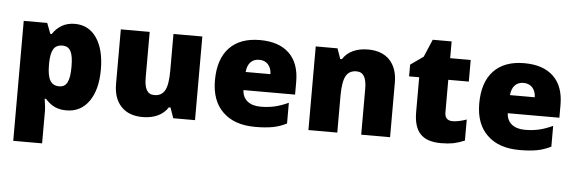

<svg xmlns="http://www.w3.org/2000/svg" viewBox="-54 -844 3787 1265"><g transform="rotate(5 1839.5 -212.0)"><path d="M397.9 9.8C460 9.8 509.3 -16.1 545.9 -67.4C582 -118.7 600.1 -188.5 600.1 -277.8C600.1 -366.2 582.5 -436 547.9 -486.8C513.2 -537.6 464.8 -563 403.8 -563C341.3 -563 292.5 -536.1 256.8 -482.9H248L221.2 -553.2H65.9V240.2H256.8V18.1C256.8 8.8 253.9 -15.6 248 -54.2H256.8C300.3 -5.9 341.8 9.8 397.9 9.8ZM334 -413.1C385.3 -413.1 405.8 -375 405.8 -279.8C405.8 -182.6 384.8 -144 335.9 -144C281.2 -144 256.8 -183.6 256.8 -278.8V-293.9C258.8 -372.6 277.8 -413.1 334 -413.1Z M1247.1 0V-553.2H1056.2V-311C1056.2 -249.5 1049.3 -206.1 1035.2 -180.2C1021 -154.3 997.6 -141.1 964.8 -141.1C918 -141.1 898.9 -178.7 898.9 -251V-553.2H708V-192.9C708 -128.4 725.1 -78.6 758.8 -43.5C792.5 -7.8 839.8 9.8 900.9 9.8C977.5 9.8 1036.1 -18.1 1067.9 -68.8H1079.1L1103 0Z M1646 9.8C1690.4 9.8 1728.5 6.8 1760.3 1C1792 -4.9 1823.2 -15.6 1853 -30.8V-168C1820.3 -152.8 1789.6 -142.1 1761.7 -135.7C1733.4 -129.4 1702.6 -126 1668.9 -126C1595.2 -126 1550.3 -163.1 1547.9 -225.1H1889.2V-310.1C1889.2 -391.6 1866.7 -454.6 1821.3 -498C1775.9 -541.5 1711.4 -563 1627.9 -563C1540.5 -563 1473.1 -538.1 1425.8 -488.3C1378.4 -438 1355 -366.2 1355 -272.9C1355 -182.6 1380.4 -112.8 1431.6 -64C1482.4 -14.6 1553.7 9.8 1646 9.8ZM1634.8 -433.1C1683.6 -433.1 1714.4 -398.4 1715.8 -345.2H1551.8C1557.1 -405.8 1589.8 -433.1 1634.8 -433.1Z M2537.1 0V-359.9C2537.1 -424.3 2520 -474.1 2486.3 -509.8C2452.1 -545.4 2404.3 -563 2343.3 -563C2268.6 -563 2209 -537.1 2176.3 -484.9H2165L2141.1 -553.2H1997.1V0H2188V-242.2C2188 -304.7 2195.3 -348.6 2209.5 -374.5C2223.6 -400.4 2247.1 -413.1 2279.3 -413.1C2326.2 -413.1 2346.2 -375.5 2346.2 -301.8V0Z M2938 -141.1C2903.3 -141.1 2886.2 -159.2 2886.2 -194.8V-410.2H3022V-553.2H2886.2V-664.1H2761.2L2711.9 -547.9L2627 -487.8V-410.2H2693.8V-182.1C2693.8 -51.8 2746.6 9.8 2875 9.8C2906.2 9.8 2933.6 7.3 2957 2.9C2980 -2 3004.4 -9.8 3030.3 -21V-160.2C2994.6 -147.5 2963.9 -141.1 2938 -141.1Z M3394 9.8C3438.5 9.8 3476.6 6.8 3508.3 1C3540 -4.9 3571.3 -15.6 3601.1 -30.8V-168C3568.4 -152.8 3537.6 -142.1 3509.8 -135.7C3481.4 -129.4 3450.7 -126 3417 -126C3343.3 -126 3298.3 -163.1 3295.9 -225.1H3637.2V-310.1C3637.2 -391.6 3614.7 -454.6 3569.3 -498C3523.9 -541.5 3459.5 -563 3376 -563C3288.6 -563 3221.2 -538.1 3173.8 -488.3C3126.5 -438 3103 -366.2 3103 -272.9C3103 -182.6 3128.4 -112.8 3179.7 -64C3230.5 -14.6 3301.8 9.8 3394 9.8ZM3382.8 -433.1C3431.6 -433.1 3462.4 -398.4 3463.9 -345.2H3299.8C3305.2 -405.8 3337.9 -433.1 3382.8 -433.1Z"/></g></svg>

Font: Sahel Black
Style: Bold
Weight: 900
Foundry: Saber Rastikerdar (saber.rastikerdar@gmail.com)
Version: Version 3.4.0